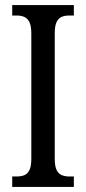

<svg xmlns="http://www.w3.org/2000/svg" viewBox="-20 -734 337 754"><path d="M28 0V-41H47Q63 -41 75.5 -46Q88 -51 95.5 -66Q103 -81 103 -110V-602Q103 -632 95.5 -647Q88 -662 75.5 -667.5Q63 -673 47 -673H28V-714H270V-673H251Q234 -673 221.5 -667.5Q209 -662 202 -647Q195 -632 195 -602V-111Q195 -82 202 -67Q209 -52 222 -46.5Q235 -41 251 -41H270V0Z"/></svg>

Font: Noto Serif Khmer ExtraCondensed
Style: Regular
Weight: 400
Width: 2
Designer: Danh Hong and the Monotype Design Team
Foundry: Monotype Imaging Inc.
Version: Version 2.004